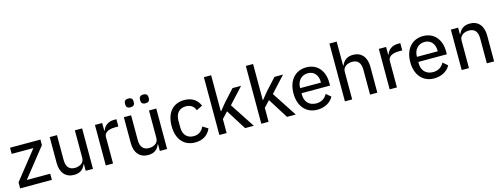

<svg xmlns="http://www.w3.org/2000/svg" viewBox="-17 -1551 6210 2374"><g transform="rotate(-15 3088.5 -364.0)"><path d="M440 0V-79H140L432 -447V-518H43V-439H321L34 -77V0Z M873 0H966V-518H873V-164C873 -99 813 -69 754 -69C681 -69 644 -114 644 -201V-518H551V-187C551 -61 617 12 723 12C809 12 849 -35 868 -85H873Z M1223 0V-340C1223 -391 1273 -425 1359 -425H1405V-518H1374C1291 -518 1245 -470 1228 -419H1223V-518H1130V0Z M1612 -615C1651 -615 1667 -634 1667 -664V-678C1667 -708 1651 -727 1612 -727C1573 -727 1557 -708 1557 -678V-664C1557 -634 1573 -615 1612 -615ZM1804 -615C1843 -615 1859 -634 1859 -664V-678C1859 -708 1843 -727 1804 -727C1765 -727 1749 -708 1749 -678V-664C1749 -634 1765 -615 1804 -615ZM1822 0H1915V-518H1822V-164C1822 -99 1762 -69 1703 -69C1630 -69 1593 -114 1593 -201V-518H1500V-187C1500 -61 1566 12 1672 12C1758 12 1798 -35 1817 -85H1822Z M2275 12C2374 12 2442 -36 2475 -114L2407 -156C2381 -100 2338 -68 2275 -68C2186 -68 2141 -129 2141 -214V-304C2141 -389 2186 -450 2275 -450C2335 -450 2377 -419 2394 -368L2471 -406C2441 -480 2377 -530 2275 -530C2127 -530 2042 -425 2042 -259C2042 -93 2127 12 2275 12Z M2584 0H2677V-179L2751 -258L2913 0H3025L2817 -318L3001 -518H2891L2756 -370L2682 -279H2677V-740H2584Z M3121 0H3214V-179L3288 -258L3450 0H3562L3354 -318L3538 -518H3428L3293 -370L3219 -279H3214V-740H3121Z M3837 12C3934 12 4009 -33 4045 -100L3985 -151C3957 -98 3910 -67 3845 -67C3752 -67 3699 -129 3699 -215V-236H4064V-275C4064 -420 3982 -530 3837 -530C3693 -530 3602 -423 3602 -259C3602 -95 3693 12 3837 12ZM3837 -455C3915 -455 3965 -397 3965 -311V-301H3699V-308C3699 -393 3756 -455 3837 -455Z M4191 0H4284V-355C4284 -418 4343 -449 4404 -449C4477 -449 4513 -404 4513 -317V0H4606V-331C4606 -457 4541 -530 4435 -530C4357 -530 4313 -490 4289 -433H4284V-740H4191Z M4857 0V-340C4857 -391 4907 -425 4993 -425H5039V-518H5008C4925 -518 4879 -470 4862 -419H4857V-518H4764V0Z M5332 12C5429 12 5504 -33 5540 -100L5480 -151C5452 -98 5405 -67 5340 -67C5247 -67 5194 -129 5194 -215V-236H5559V-275C5559 -420 5477 -530 5332 -530C5188 -530 5097 -423 5097 -259C5097 -95 5188 12 5332 12ZM5332 -455C5410 -455 5460 -397 5460 -311V-301H5194V-308C5194 -393 5251 -455 5332 -455Z M5779 0V-355C5779 -418 5838 -449 5899 -449C5972 -449 6008 -404 6008 -317V0H6101V-331C6101 -457 6036 -530 5930 -530C5852 -530 5808 -490 5784 -433H5779V-518H5686V0Z"/></g></svg>

Font: IBM Plex Thai Text
Style: Regular
Weight: 450
Designer: Mike Abbink, Paul van der Laan, Pieter van Rosmalen, Ben Mitchell, Mark Frömberg
Foundry: Bold Monday
Version: Version 1.0